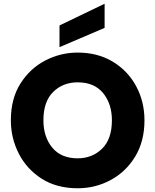

<svg xmlns="http://www.w3.org/2000/svg" viewBox="-20 -999 829 1026"><path d="M38 0ZM38 0ZM395 7Q283 7 203 -44Q123 -95 80.5 -178Q38 -261 38 -356Q38 -472 89.5 -553Q141 -634 222.5 -676Q304 -718 395 -718Q502 -718 582.5 -669.5Q663 -621 707.5 -538.5Q752 -456 752 -356Q752 -244 702.5 -162.5Q653 -81 571.5 -37Q490 7 395 7ZM395 -153Q473 -153 525.5 -204.5Q578 -256 578 -356Q578 -444 531 -501.5Q484 -559 395 -559Q316 -559 264 -507.5Q212 -456 212 -356Q212 -268 259 -210.5Q306 -153 395 -153ZM298 -747V-863L539 -979V-850Z"/></svg>

Font: Ulagadi Sans
Style: Bold
Weight: 700
Designer: Ninad Kale (Devanagari), Jonny Pinhorn (Latin)
Foundry: Indian Type Foundry
Version: Version 3.01;March 29, 2020;FontCreator 12.0.0.2522 64-bit; 